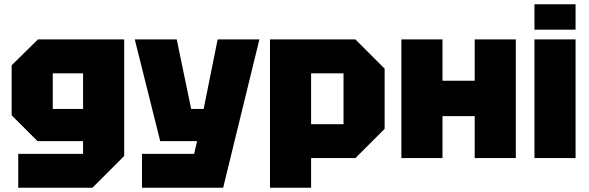

<svg xmlns="http://www.w3.org/2000/svg" viewBox="-20 -746 2780 906"><path d="M66 140V-20H372V-80H157L35 -202V-438L159 -560H566V-10L416 140ZM229 -400V-232H372V-400Z M650 140V-20H896L910 -80H736L616 -560H814L882 -232H941L1007 -560H1204L1033 140Z M1254 140V-560H1657L1795 -422V-138L1657 0H1448V140ZM1601 -400H1448V-160H1601Z M1874 0V-560H2068V-365H2220V-560H2414V0H2220V-198H2068V0Z M2502 0V-560H2696V0ZM2502 -606V-726H2696V-606Z"/></svg>

Font: Tektur ExtraBold
Style: Regular
Weight: 800
Designer: Adam Jagosz
Foundry: Adam Jagosz
Version: Version 1.005;gftools[0.9.30]